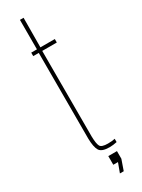

<svg xmlns="http://www.w3.org/2000/svg" viewBox="-241 -793 707 959"><g transform="rotate(-30 113.0 -313.0)"><path d="M153 5Q108 5 95.5 -16Q83 -37 82 -85V-580H50V-600H83V-770H104L103 -600H186V-580H102V-85Q103 -44 111 -29.5Q119 -15 155 -15Q171 -15 178.5 -16Q186 -17 196 -19V0Q174 5 153 5ZM125 90V40H175V84L154 144H132L152 90Z"/></g></svg>

Font: Big Shoulders Display Thin
Style: Regular
Weight: 100
Designer: Patric King
Foundry: XO Type Co
Version: Version 1.000; ttfautohint (v1.8.2)